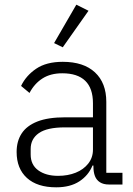

<svg xmlns="http://www.w3.org/2000/svg" viewBox="-20 -788 568 820"><path d="M503 0H445Q422 0 407 -9.5Q392 -19 385.5 -36Q379 -53 379 -76V-103L402 -81H375Q358 -39 319 -13.5Q280 12 220 12Q139 12 95 -28Q51 -68 51 -139Q51 -185 72.5 -218Q94 -251 139.5 -269Q185 -287 259 -287H377V-347Q377 -411 344 -443Q311 -475 246 -475Q196 -475 161.5 -453Q127 -431 106 -391L70 -421Q91 -465 134.5 -494.5Q178 -524 248 -524Q337 -524 385.5 -479Q434 -434 434 -353V-50H503ZM377 -244H257Q181 -244 146 -219.5Q111 -195 111 -152V-128Q111 -84 143.5 -60.5Q176 -37 228 -37Q270 -37 303.5 -50.5Q337 -64 357 -89.5Q377 -115 377 -149ZM358 -742 248 -586 211 -604 306 -768Z"/></svg>

Font: IBM Plex Sans Light
Style: Regular
Weight: 300
Designer: Mike Abbink, Paul van der Laan, Pieter van Rosmalen
Foundry: Bold Monday
Version: Version 3.201